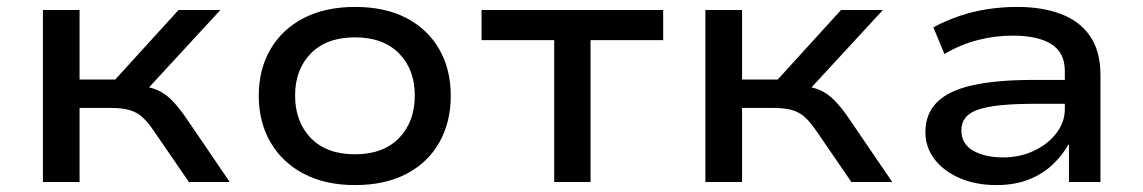

<svg xmlns="http://www.w3.org/2000/svg" viewBox="-20 -526 3303 555"><path d="M104 0V-497H210V-296H313L496 -497H617L391 -252L376 -279Q410 -276 433 -266.5Q456 -257 476 -237Q496 -217 518 -185L644 0H526L423 -150Q407 -173 392 -187Q377 -201 355.5 -207.5Q334 -214 300 -214H210V0Z M1006 9Q921 9 858.5 -23.5Q796 -56 762 -114.5Q728 -173 728 -249Q728 -326 762 -384Q796 -442 858.5 -474Q921 -506 1006 -506Q1093 -506 1154.5 -474Q1216 -442 1249.5 -384Q1283 -326 1283 -249Q1283 -173 1250 -114.5Q1217 -56 1155 -23.5Q1093 9 1006 9ZM1006 -80Q1088 -80 1133.5 -127Q1179 -174 1179 -250Q1179 -325 1133.5 -371.5Q1088 -418 1006 -418Q924 -418 878.5 -371.5Q833 -325 833 -250Q833 -174 878.5 -127Q924 -80 1006 -80Z M1582 0V-410H1372V-497H1897V-410H1687V0Z M2019 0V-497H2125V-296H2228L2411 -497H2532L2306 -252L2291 -279Q2325 -276 2348 -266.5Q2371 -257 2391 -237Q2411 -217 2433 -185L2559 0H2441L2338 -150Q2322 -173 2307 -187Q2292 -201 2270.5 -207.5Q2249 -214 2215 -214H2125V0Z M2860 9Q2801 9 2754.5 -11Q2708 -31 2681.5 -65.5Q2655 -100 2655 -144Q2655 -197 2688.5 -230.5Q2722 -264 2791 -279.5Q2860 -295 2968 -295H3075V-226H2974Q2915 -226 2874.5 -222Q2834 -218 2808.5 -209.5Q2783 -201 2771 -186Q2759 -171 2759 -149Q2759 -110 2793 -90.5Q2827 -71 2880 -71Q2928 -71 2968.5 -90Q3009 -109 3033.5 -141Q3058 -173 3058 -210V-321Q3058 -374 3019 -398.5Q2980 -423 2907 -423Q2857 -423 2807.5 -410.5Q2758 -398 2710 -370L2678 -447Q2713 -466 2752.5 -479.5Q2792 -493 2834.5 -499.5Q2877 -506 2920 -506Q2993 -506 3047 -485.5Q3101 -465 3131 -421.5Q3161 -378 3161 -309V0H3070V-107L3068 -108Q3051 -77 3022.5 -50Q2994 -23 2953.5 -7Q2913 9 2860 9Z"/></svg>

Font: Nunito Sans 7pt SemiExpanded Medium
Style: Regular
Weight: 500
Width: 6
Designer: Vernon Adams
Foundry: Vernon Adams
Version: Version 3.101;gftools[0.9.27]